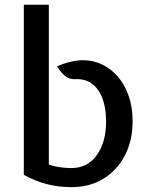

<svg xmlns="http://www.w3.org/2000/svg" viewBox="-20 -778 630 810"><path d="M281.5 11.5Q227 11.5 177.5 -1.2Q128 -14 80.5 -40.5V-758H186V-83.5Q209.5 -75.5 234.5 -72.2Q259.5 -69 281.5 -69Q349.5 -69 388.5 -123.8Q427.5 -178.5 427.5 -265.5Q427.5 -322 412.2 -362.8Q397 -403.5 368 -424.8Q339 -446 298.5 -444Q273.5 -442.5 254.8 -457.5Q236 -472.5 220.5 -497.5Q247.5 -510.5 277 -517.2Q306.5 -524 330 -524Q373 -524 410.8 -506Q448.5 -488 477.5 -454.2Q506.5 -420.5 523 -373Q539.5 -325.5 539.5 -265.5Q539.5 -185.5 507.2 -123Q475 -60.5 417 -24.5Q359 11.5 281.5 11.5Z"/></svg>

Font: Expletus Sans Medium
Style: Regular
Weight: 500
Version: Version 7.500